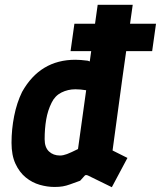

<svg xmlns="http://www.w3.org/2000/svg" viewBox="-20 -770 670 800"><path d="M207 9Q177 9 145.5 0Q114 -9 87.5 -30.5Q61 -52 44.5 -87.5Q28 -123 28 -175Q28 -231 39 -286.5Q50 -342 72 -387Q147 -521 294 -521Q315 -521 346 -517L354 -514L387 -750H533L490 -445L449 -143L511 -112L446 10L346 -39Q336 -43 332 -37L314 -17Q289 -8 272.5 -2Q256 4 241.5 6.5Q227 9 207 9ZM230 -122Q243 -122 259 -128Q275 -134 305 -149L339 -394Q315 -398 294 -398Q263 -398 236 -384.5Q209 -371 195 -342Q179 -310 172.5 -272Q166 -234 166 -190Q166 -156 184 -139Q202 -122 230 -122ZM274 -557 290 -671H630L614 -557Z"/></svg>

Font: Finlandica
Style: Bold Italic
Weight: 700
Italic angle: -8°
Designer: Niklas Ekholm, Juho Hiilivirta, Jaakko Suomalainen
Foundry: Helsinki Type Studio
Version: Version 1.064; ttfautohint (v1.8.4.7-5d5b)